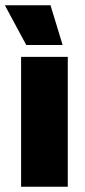

<svg xmlns="http://www.w3.org/2000/svg" viewBox="-34 -708 324 728"><path d="M46 0V-492.5H223V0ZM157.5 -688 203 -539V-537.5H65.5L-14.5 -686V-688Z"/></svg>

Font: Anek Gujarati ExtraBold
Style: Regular
Weight: 800
Version: Version 1.003